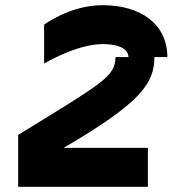

<svg xmlns="http://www.w3.org/2000/svg" viewBox="-20 -720 665 740"><path d="M475 -500H425C425 -425 375 -400 50 -200V0H550V-150H225C525 -325 575 -400 575 -500H625C625 -625 525 -700 375 -700C250 -700 150 -625 150 -625V-475C150 -475 275 -550 375 -550C450 -550 475 -525 475 -500Z"/></svg>

Font: LS-VG5000 Bold Shifted
Style: Regular
Weight: 400
Designer: Justin Bihan, 2021
Foundry: Justin Bihan, 2021
Version: Version 1.000;Glyphs 3.1.2 (3151)